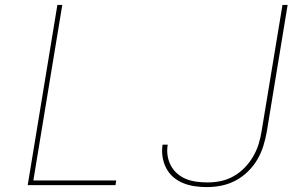

<svg xmlns="http://www.w3.org/2000/svg" viewBox="-20 -755 1240 783"><path d="M93 0 214 -735H234L116 -19H454L451 0ZM824 8Q799 8 774.5 4.5Q750 1 727.5 -8Q705 -17 687 -32.5Q669 -48 658 -69Q647 -90 643 -114.5Q639 -139 643 -165H664Q660 -142 663.5 -120Q667 -98 677 -79.5Q687 -61 703 -47Q719 -33 739 -25Q759 -17 781.5 -14Q804 -11 827 -11Q853 -11 880 -16.5Q907 -22 932 -36Q957 -50 977.5 -71Q998 -92 1012.5 -117Q1027 -142 1035 -168.5Q1043 -195 1047 -221L1132 -735H1153L1068 -218Q1063 -189 1054 -160Q1045 -131 1029.5 -104.5Q1014 -78 991 -55.5Q968 -33 940.5 -18.5Q913 -4 883 2Q853 8 824 8Z"/></svg>

Font: Iosevka Aile Thin
Style: Italic
Weight: 100
Italic angle: -9°
Designer: Belleve Invis
Foundry: Belleve Invis
Version: Version 31.1.0; ttfautohint (v1.8.4)